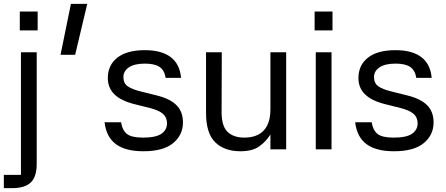

<svg xmlns="http://www.w3.org/2000/svg" viewBox="-23 -777 2321 999"><path d="M168 77Q168 142 137.5 172Q107 202 39 202H-3V133H86V-505H168ZM80 -717H173V-619H80Z M368 -492H292L346 -757H431Z M839 -372Q833 -411 807.5 -428.5Q782 -446 731 -446Q676 -446 647.5 -426.5Q619 -407 619 -376Q619 -344 641.5 -328Q664 -312 710 -301L790 -281Q861 -264 895 -230Q929 -196 929 -140Q929 -75 878 -32.5Q827 10 723 10Q630 10 580 -27Q530 -64 521 -141H607Q613 -100 637 -80.5Q661 -61 721 -61Q789 -61 817.5 -81.5Q846 -102 846 -135Q846 -166 825 -184.5Q804 -203 757 -215L677 -235Q608 -252 573 -285.5Q538 -319 538 -371Q538 -438 587.5 -477Q637 -516 731 -516Q818 -516 865.5 -479.5Q913 -443 919 -372Z M1384 -505H1466V0H1384V-77Q1360 -39 1324.5 -14.5Q1289 10 1228 10Q1145 10 1097 -36.5Q1049 -83 1049 -190V-505H1131L1130 -193Q1130 -121 1161 -91Q1192 -61 1249 -61Q1290 -61 1320 -76Q1350 -91 1367 -123.5Q1384 -156 1384 -208Z M1702 -505V0H1620V-505ZM1614 -717H1707V-619H1614Z M2143 -372Q2137 -411 2111.5 -428.5Q2086 -446 2035 -446Q1980 -446 1951.5 -426.5Q1923 -407 1923 -376Q1923 -344 1945.5 -328Q1968 -312 2014 -301L2094 -281Q2165 -264 2199 -230Q2233 -196 2233 -140Q2233 -75 2182 -32.5Q2131 10 2027 10Q1934 10 1884 -27Q1834 -64 1825 -141H1911Q1917 -100 1941 -80.5Q1965 -61 2025 -61Q2093 -61 2121.5 -81.5Q2150 -102 2150 -135Q2150 -166 2129 -184.5Q2108 -203 2061 -215L1981 -235Q1912 -252 1877 -285.5Q1842 -319 1842 -371Q1842 -438 1891.5 -477Q1941 -516 2035 -516Q2122 -516 2169.5 -479.5Q2217 -443 2223 -372Z"/></svg>

Font: 42dot Sans Light
Style: Regular
Weight: 400
Version: Version 1.000